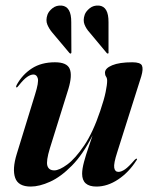

<svg xmlns="http://www.w3.org/2000/svg" viewBox="-20 -677 554 706"><path d="M482.5 -93.5Q486 -93 481.5 -87Q453.5 -43 414.2 -17Q375 9 334.5 9Q282 9 282 -38Q282 -56 289 -82Q296 -108 305.2 -134.2Q314.5 -160.5 320.5 -179.5Q285 -109 244.2 -67.8Q203.5 -26.5 164.2 -8.8Q125 9 93 9Q47 9 35.8 -23Q24.5 -55 41.5 -110.5L109 -330Q123 -374.5 119 -388.8Q115 -403 103 -403Q92.5 -403 79.8 -394.2Q67 -385.5 48 -361.5Q43 -355 41 -355.5Q37 -356 42 -366Q62.5 -403 97.2 -425.5Q132 -448 182 -448Q226 -448 236.2 -424Q246.5 -400 231.5 -350L163.5 -132Q149 -84.5 154.2 -67.5Q159.5 -50.5 179.5 -50.5Q198 -50.5 227.5 -72.2Q257 -94 289.5 -142Q322 -190 348.5 -269Q363 -311.5 368.5 -338.8Q374 -366 374 -380Q374 -389.5 370 -395.2Q366 -401 366 -409.5Q366 -426 392.5 -437Q419 -448 466.5 -448Q496.5 -448 502 -435.8Q507.5 -423.5 499.5 -396.5L411 -117Q397.5 -75.5 400 -60.2Q402.5 -45 415.5 -45Q426 -45 439.5 -54.2Q453 -63.5 475 -89Q480 -94 482.5 -93.5ZM379 -595.5V-486Q380 -482 378 -480.5Q375 -479 372.5 -482L309.5 -557.5Q297 -571 290.8 -586.8Q284.5 -602.5 291.5 -623Q296 -635.5 310 -646.8Q324 -658 344 -656.5Q379.5 -653 379 -595.5ZM242 -595.5 242.5 -486Q243 -482.5 241 -480.5Q238 -479 235.5 -482L172 -557.5Q160.5 -571 154 -586.8Q147.5 -602.5 154.5 -623Q159 -635.5 173 -646.8Q187 -658 207 -656.5Q242.5 -652.5 242 -595.5Z"/></svg>

Font: Fraunces 144pt SemiBold
Style: Italic
Weight: 600
Italic angle: -16°
Version: Version 1.000;[0bf87f6ff]